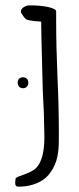

<svg xmlns="http://www.w3.org/2000/svg" viewBox="-20 -687 294 718"><path d="M37 -1V-9Q38 -13 38 -18Q38 -22 52 -28Q102 -44 117 -61Q146 -93 146 -174Q146 -193 144 -265Q140 -343 140 -347L138 -424Q134 -574 134 -602V-606Q131 -606 124.5 -607Q118 -608 110 -608Q89 -611 81 -613Q74 -615 61 -636Q58 -639 58 -644Q58 -653 68.5 -660Q79 -667 90 -667Q132 -667 161 -660.5Q190 -654 190 -644V-608Q190 -516 195 -397Q200 -292 200 -196V-163Q200 -128 195 -104Q188 -67 167 -40Q145 -9 101 4Q79 11 48 11Q37 11 37 -1ZM46 -378Q46 -387 51.5 -392.5Q57 -398 66 -398Q75 -398 80.5 -392.5Q86 -387 86 -378Q86 -369 80.5 -363Q75 -357 66 -357Q57 -357 51.5 -363Q46 -369 46 -378Z"/></svg>

Font: Amatic SC
Style: Bold
Weight: 700
Designer: Multiple Designers
Foundry: Vernon Adams
Version: Version 2.505